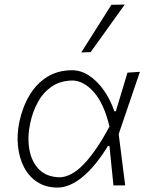

<svg xmlns="http://www.w3.org/2000/svg" viewBox="-20 -813 656 842"><path d="M232 9.5Q180.5 9.5 143.5 -14.8Q106.5 -39 85.2 -80Q64 -121 58.8 -172.8Q53.5 -224.5 65 -279Q79 -344.5 109.8 -395.8Q140.5 -447 187.2 -476Q234 -505 296.5 -505Q334.5 -505 370 -482Q405.5 -459 434.5 -418.2Q463.5 -377.5 481.5 -325H488Q502.5 -373 515.5 -416.2Q528.5 -459.5 539 -494.5L593.5 -498Q571 -431.5 547 -361.5Q523 -291.5 500.5 -225Q507.5 -169 514.8 -112.2Q522 -55.5 529 0H477.5Q473 -43 468.8 -85.8Q464.5 -128.5 460 -173H453.5Q398.5 -83.5 342 -37Q285.5 9.5 232 9.5ZM241 -35.5Q293.5 -36.5 348 -93.5Q402.5 -150.5 460 -258Q436.5 -358 391.8 -408.8Q347 -459.5 296.5 -460Q242.5 -458.5 205.5 -432.5Q168.5 -406.5 145.8 -364.5Q123 -322.5 112.5 -273Q99.5 -213 108.5 -159.2Q117.5 -105.5 150.2 -71.2Q183 -37 241 -35.5ZM336.5 -583Q370 -636.5 403 -688.5Q436 -740.5 468.5 -792L527 -793Q490.5 -742 452.5 -689Q414.5 -636 377.5 -584.5Z"/></svg>

Font: Commissioner Loud ExtraLight
Style: Italic
Weight: 200
Italic angle: -12°
Designer: Kostas Bartsokas
Foundry: Kostas Bartsokas
Version: Version 1.000; ttfautohint (v1.8.3)